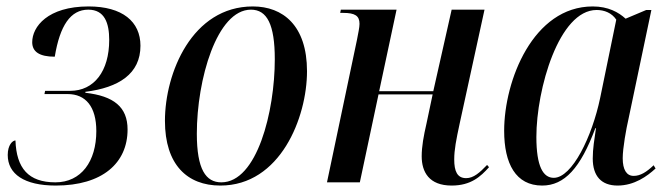

<svg xmlns="http://www.w3.org/2000/svg" viewBox="-20 -566 2076 596"><path d="M153 10C298 10 376 -60 376 -164C376 -234 333 -268 245 -278V-281C349 -294 416 -337 416 -424C416 -499 360 -546 255 -546C128 -546 80 -483 80 -435C80 -405 103 -390 150 -390C166 -487 199 -536 254 -536C305 -536 319 -494 319 -442C319 -345 272 -284 198 -284H120L118 -274H190C246 -274 279 -235 279 -159C279 -65 232 0 152 0C68 0 31 -44 28 -130C19 -130 4 -116 4 -85C4 -26 55 10 153 10Z M664 10C850 10 933 -201 933 -345C933 -487 858 -546 765 -546C576 -546 492 -339 492 -191C492 -55 561 10 664 10ZM667 0C619 0 591 -40 591 -151C591 -319 653 -536 759 -536C809 -536 833 -490 833 -382C833 -220 778 0 667 0Z M1382 10C1442 10 1472 -18 1498 -47L1492 -54C1469 -30 1450 -13 1427 -13C1399 -13 1390 -35 1390 -71C1390 -101 1396 -132 1407 -183L1484 -536H1382L1325 -283H1157L1211 -536H1038L1036 -526H1045C1082 -526 1096 -517 1096 -492C1096 -481 1092 -463 1088 -442L995 0H1097L1155 -273H1323L1304 -183C1295 -144 1289 -111 1289 -81C1289 -32 1312 10 1382 10Z M1663 10C1732 10 1782 -44 1828 -168H1830C1825 -133 1820 -105 1820 -74C1820 -19 1847 10 1897 10C1949 10 1989 -19 2015 -43L2009 -53C1987 -32 1968 -20 1947 -20C1925 -20 1913 -39 1913 -75C1913 -106 1924 -167 1931 -197L2002 -535H1986L1922 -508C1900 -528 1868 -546 1820 -546C1635 -546 1545 -316 1545 -160C1545 -58 1581 10 1663 10ZM1699 -14C1666 -14 1645 -49 1645 -141C1645 -289 1715 -535 1832 -535C1856 -535 1879 -526 1893 -505L1843 -262C1818 -142 1756 -14 1699 -14Z"/></svg>

Font: Noto Serif Display Condensed Medium
Style: Italic
Weight: 500
Width: 3
Italic angle: -12°
Designer: Monotype Design Team
Foundry: Monotype Imaging Inc.
Version: Version 2.009